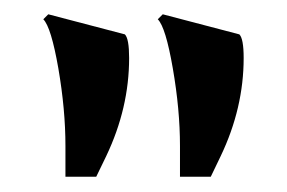

<svg xmlns="http://www.w3.org/2000/svg" viewBox="-20 -749 392 262"><path d="M225.6 -507.8V-549.8Q225.6 -599.6 215.8 -655.8Q206.1 -711.9 195.3 -722.7L202.1 -729.5L306.6 -702.1Q312.5 -696.3 312.5 -669.9Q312.5 -601.6 281.2 -536.1L267.6 -507.8ZM69.3 -507.8V-549.8Q69.3 -599.6 59.6 -655.8Q49.8 -711.9 39.1 -722.7L45.9 -729.5L150.4 -702.1Q156.2 -696.3 156.2 -669.9Q156.2 -601.6 125 -536.1L111.3 -507.8Z"/></svg>

Font: spinwerad
Style: Bold
Weight: 700
Width: 7
Version: Version 0.3